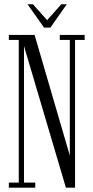

<svg xmlns="http://www.w3.org/2000/svg" viewBox="-20 -860 427 880"><path d="M20.5 0V-23H66V-677H20.5V-700H138.5L303.5 -135H300V-677H254V-700H368V-677H324V0H282L87 -659H90V-23H141.5V0ZM182 -733.5 106 -840.5H131L196 -767.5L261 -840.5H286L211 -733.5Z"/></svg>

Font: Imbue 48pt Light
Style: Regular
Weight: 300
Designer: Tyler Finck
Foundry: Etcetera Type Company
Version: Version 1.102